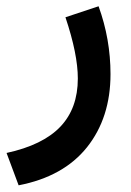

<svg xmlns="http://www.w3.org/2000/svg" viewBox="-35 -312 408 597"><path d="M22.9 264.2 -14.6 163.6Q98.1 139.2 152.6 82Q207 24.9 207 -67.9Q207 -143.6 168.5 -258.3L271.5 -292.5Q308.6 -190.4 308.6 -81.5Q308.6 53.7 235.8 145.5Q162.6 237.3 22.9 264.2Z"/></svg>

Font: Vazirmatn UI FD NL Medium
Style: Regular
Weight: 500
Designer: Saber Rastikerdar
Foundry: Saber Rastikerdar
Version: Version 33.003